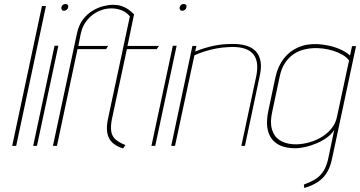

<svg xmlns="http://www.w3.org/2000/svg" viewBox="-20 -730 1802 961"><path d="M41 0H61L210 -700H190Z M146 0H165L272 -501H253ZM307 -710Q300 -710 294.5 -705.5Q289 -701 287 -693Q286 -686 289.5 -681Q293 -676 300 -676Q307 -676 313.5 -681Q320 -686 321 -693Q323 -701 319 -705.5Q315 -710 307 -710Z M540 -133 615 -484H764L776 -500H618L651 -658Q636 -674 620 -684.5Q604 -695 586 -700.5Q568 -706 546 -706Q524 -706 496.5 -699Q469 -692 442 -675.5Q415 -659 394.5 -631.5Q374 -604 365 -562L245 0H265L368 -484H511L521 -500H372L385 -565Q394 -603 417.5 -631Q441 -659 474 -674Q507 -689 542 -688Q568 -687 591 -677.5Q614 -668 630 -648L520 -133Q512 -94 517 -65Q522 -36 541.5 -17Q561 2 596 13L608 -4Q577 -16 559 -31.5Q541 -47 537 -71.5Q533 -96 540 -133Z M738 0H757L864 -501H845ZM899 -710Q892 -710 886.5 -705.5Q881 -701 879 -693Q878 -686 881.5 -681Q885 -676 892 -676Q899 -676 905.5 -681Q912 -686 913 -693Q915 -701 911 -705.5Q907 -710 899 -710Z M1262 -346 1188 0H1206L1279 -345Q1290 -392 1284 -423.5Q1278 -455 1260.5 -473Q1243 -491 1218 -499.5Q1193 -508 1165 -509.5Q1137 -511 1111 -509Q1087 -508 1060.5 -503Q1034 -498 1007 -490Q980 -482 957 -472L963 -500H943L837 0H856L953 -453Q974 -463 1002 -472Q1030 -481 1061 -487Q1092 -493 1121 -494Q1162 -497 1192.5 -490Q1223 -483 1241.5 -465.5Q1260 -448 1265.5 -418.5Q1271 -389 1262 -346Z M1642 64 1762 -499H1742L1732 -452Q1711 -471 1682 -483.5Q1653 -496 1623.5 -502Q1594 -508 1570 -509Q1516 -512 1472.5 -493Q1429 -474 1400 -436.5Q1371 -399 1359 -345L1323 -175Q1304 -84 1339.5 -36Q1375 12 1458 12Q1481 12 1509 5.5Q1537 -1 1565.5 -13Q1594 -25 1617 -42Q1640 -59 1653 -80L1623 63Q1615 101 1600 124.5Q1585 148 1567 161Q1549 174 1531.5 181Q1514 188 1501 194L1503 211Q1544 199 1572 180Q1600 161 1617 132.5Q1634 104 1642 64ZM1727 -427 1667 -147Q1660 -111 1637 -84Q1614 -57 1582 -39.5Q1550 -22 1514.5 -14Q1479 -6 1447 -8Q1405 -11 1378 -29.5Q1351 -48 1341 -83Q1331 -118 1342 -168L1380 -347Q1388 -386 1405.5 -413Q1423 -440 1446 -456.5Q1469 -473 1496 -480.5Q1523 -488 1550 -489Q1571 -490 1596.5 -487Q1622 -484 1647.5 -476Q1673 -468 1694 -456Q1715 -444 1727 -427Z"/></svg>

Font: Advent Pro Thin
Style: Italic
Weight: 250
Italic angle: -12°
Version: Version 3.000